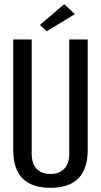

<svg xmlns="http://www.w3.org/2000/svg" viewBox="-20 -888 481 915"><path d="M43 -173V-700H131V-156Q131 -108 154.5 -83.5Q178 -59 220 -59Q262 -59 286 -83.5Q310 -108 310 -156V-700H398V-173Q398 7 220 7Q43 7 43 -173ZM203 -739 170 -769 286 -868 337 -821Z"/></svg>

Font: Homenaje
Style: Regular
Weight: 400
Designer: Constanza Artigas Preller, Agustina Mingote
Foundry: Constanza Artigas Preller, Agustina Mingote
Version: Version 1.100